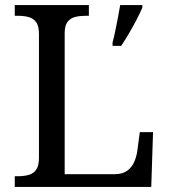

<svg xmlns="http://www.w3.org/2000/svg" viewBox="-20 -734 663 754"><path d="M38 0V-42H51Q74 -42 92.5 -47Q111 -52 122 -67.5Q133 -83 133 -114V-600Q133 -632 122 -647Q111 -662 92.5 -667Q74 -672 51 -672H38V-714H329V-672H316Q294 -672 275.5 -667.5Q257 -663 245.5 -648.5Q234 -634 234 -604V-50H431Q461 -50 479.5 -63.5Q498 -77 507 -98Q516 -119 519 -140L529 -215H581L574 0ZM422 -567Q428 -589 433 -614Q438 -639 443 -664.5Q448 -690 452 -714H539V-704Q530 -683 516 -656Q502 -629 486 -602Q470 -575 456 -554H422Z"/></svg>

Font: Noto Serif Thai
Style: Regular
Weight: 400
Designer: Monotype Design Team
Foundry: Monotype Imaging Inc.
Version: Version 2.001